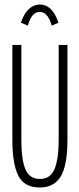

<svg xmlns="http://www.w3.org/2000/svg" viewBox="-20 -823 353 854"><path d="M157 11Q88 11 61.5 -41.5Q35 -94 35 -200V-623H75V-199Q75 -113 93 -70Q111 -27 158 -27Q204 -27 222.5 -71Q241 -115 241 -202V-623H280V-203Q280 -87 250 -38Q220 11 157 11ZM104 -709 73 -722Q86 -762 108 -782.5Q130 -803 157 -803Q213 -803 240 -722L210 -709Q193 -770 157 -770Q120 -770 104 -709Z"/></svg>

Font: Inconsolata ExtraCondensed Light
Style: Regular
Weight: 300
Width: 2
Monospace: yes
Designer: Raph Levien, Cyreal, Brenton Simpson
Foundry: Raph Levien, Cyreal, Google
Version: Version 3.100; ttfautohint (v1.8.4.7-5d5b)